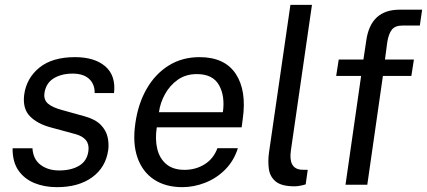

<svg xmlns="http://www.w3.org/2000/svg" viewBox="-20 -763 1764 793"><path d="M215 10Q163.5 10 122 -7Q80.5 -24 56 -59.2Q31.5 -94.5 32 -150.5H114Q117 -105 147.8 -82Q178.5 -59 224.5 -59Q274 -59 306.8 -78.5Q339.5 -98 345 -138.5Q353 -193 290 -209.5L192.5 -236Q134.5 -251 103.5 -283Q72.5 -315 80 -372.5Q89.5 -440.5 142.8 -483.8Q196 -527 290 -527Q370.5 -527 414.8 -489Q459 -451 451 -378.5H371Q371.5 -415.5 348 -437.2Q324.5 -459 280 -459Q233.5 -459 201.5 -439.2Q169.5 -419.5 163.5 -378Q160 -350.5 178.5 -334.8Q197 -319 236.5 -308.5L330 -282.5Q374.5 -270 396.5 -247Q418.5 -224 424.5 -196.5Q430.5 -169 427 -143.5Q417 -72 361 -31Q305 10 215 10Z M733 10Q664 10 616.2 -21.5Q568.5 -53 547.8 -112Q527 -171 539 -253.5Q550.5 -335 586 -396.5Q621.5 -458 677 -492.5Q732.5 -527 804 -527Q908 -527 953.8 -457.8Q999.5 -388.5 982.5 -271L978 -237H627.5Q620 -188 629.5 -148.2Q639 -108.5 667 -85Q695 -61.5 742 -61.5Q788.5 -61.5 825.2 -84.5Q862 -107.5 878 -151H962.5Q946 -98.5 910 -62.5Q874 -26.5 827.2 -8.2Q780.5 10 733 10ZM636.5 -299.5H900.5Q910 -366 884.5 -411.5Q859 -457 793 -457Q747.5 -457 714.5 -433.8Q681.5 -410.5 661.5 -374.2Q641.5 -338 636.5 -299.5Z M1196.5 6.5Q1143 6.5 1119 -13.2Q1095 -33 1090.5 -64.8Q1086 -96.5 1091 -133L1179.5 -743H1268.5L1181.5 -142Q1170.5 -66 1225 -62L1251 -61.5L1242.5 -1.5Q1216 6.5 1196.5 6.5Z M1407 0 1471.5 -449.5H1368.5L1379 -517H1481L1493 -597Q1511.5 -723 1630.5 -723H1723.5L1714 -657.5H1642.5Q1612 -657.5 1598.5 -640.5Q1585 -623.5 1579.5 -589L1570 -517H1689.5L1679 -449.5H1561.5L1497 0Z"/></svg>

Font: Public Sans
Style: Italic
Weight: 400
Italic angle: -8°
Designer: The Public Sans project authors (U.S. Web Design System). Libre Franklin designed by Pablo Impallari and Rodrigo Fuenzal
Version: Version 1.008; ttfautohint (v1.8.1) -l 8 -r 50 -G 200 -x 14 